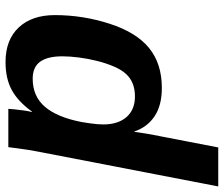

<svg xmlns="http://www.w3.org/2000/svg" viewBox="-98 -502 786 673"><g transform="rotate(-90 294.5 -165.0)"><path d="M323.2 9.8Q262.2 9.8 224.1 -15.6Q186 -41 170.4 -86.9H169.4Q167.5 -71.8 163.8 -48.8Q160.2 -25.9 153.8 4.9Q144 55.2 134.3 106Q124.5 156.7 114.7 207.5H-22L96.7 -406.7Q99.1 -420.4 101.8 -433.6Q104.5 -446.8 106.4 -460.4Q108.9 -477.5 111.3 -494.6Q113.8 -511.7 115.7 -528.3H250Q250 -523.9 248.3 -507.3Q246.6 -490.7 244.1 -472.9Q241.7 -455.1 238.8 -445.8H240.7Q275.9 -494.6 316.2 -516.4Q356.4 -538.1 414.1 -538.1Q491.7 -538.1 535.2 -491.9Q578.6 -445.8 578.6 -365.2Q578.6 -267.1 548.3 -173.3Q518.1 -79.6 463.1 -34.9Q408.2 9.8 323.2 9.8ZM355.5 -442.9Q293.9 -442.9 257.1 -399.9Q220.2 -356.9 203.6 -270.5Q201.2 -255.4 199.2 -241.9Q197.3 -228.5 196.3 -217Q195.3 -205.6 195.3 -195.8Q195.3 -143.6 221.2 -114Q247.1 -84.5 293.5 -84.5Q343.8 -84.5 372.1 -115.7Q386.7 -131.3 398.2 -158Q409.7 -184.6 417.7 -216.3Q425.8 -248 429.9 -280.3Q434.1 -312.5 434.1 -338.9Q434.1 -390.6 415.3 -416.7Q396.5 -442.9 355.5 -442.9Z"/></g></svg>

Font: Arimo
Style: Italic
Weight: 400
Italic angle: -12°
Designer: Steve Matteson
Foundry: Monotype Imaging Inc.
Version: Version 1.33